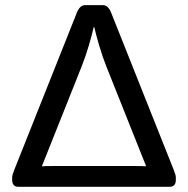

<svg xmlns="http://www.w3.org/2000/svg" viewBox="-20 -720 725 740"><path d="M51.3 0Q26.9 0 26.9 -26.9V-36.6Q26.9 -44.9 34.7 -64.5L275.9 -670.4Q287.6 -700.2 308.1 -700.2H376.5Q397 -700.2 408.7 -670.4L649.9 -64.5Q657.7 -44.9 657.7 -36.6V-26.9Q657.7 0 633.3 0ZM142.1 -79.1Q155.3 -80.1 181.2 -80.1H503.4Q529.3 -80.1 542.5 -79.1V-81.1L391.1 -460.9Q375 -501 362.3 -544.4Q349.6 -587.9 343.3 -615.7H341.3Q335 -587.9 322.3 -544.4Q309.6 -501 293.5 -460.9L142.1 -81.1Z"/></svg>

Font: Istok Web
Style: Regular
Weight: 400
Designer: Andrey V. Panov
Foundry: Andrey V. Panov
Version: Version 1.0.2g